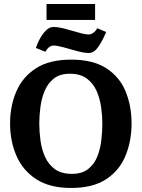

<svg xmlns="http://www.w3.org/2000/svg" viewBox="-20 -924 703 953"><path d="M333 9Q227 9 160 -34.5Q93 -78 61.5 -151Q30 -224 30 -311Q30 -398 61 -470Q92 -542 158.5 -585Q225 -628 333 -628Q442 -628 508 -585Q574 -542 603.5 -470Q633 -398 633 -311Q633 -224 603 -151Q573 -78 507 -34.5Q441 9 333 9ZM337 -61Q387 -61 417.5 -85Q448 -109 463 -147Q478 -185 483 -228.5Q488 -272 488 -311Q488 -349 482 -392Q476 -435 459.5 -472.5Q443 -510 411 -534Q379 -558 327 -558Q277 -558 247 -534Q217 -510 201.5 -472.5Q186 -435 180.5 -392Q175 -349 175 -311Q175 -270 181 -226Q187 -182 204 -144.5Q221 -107 253 -84Q285 -61 337 -61ZM421 -661Q397 -661 362.5 -670.5Q328 -680 296 -689Q264 -698 245 -698Q236 -698 228 -693Q220 -688 214.5 -681Q209 -674 205 -667L158 -686Q173 -730 196.5 -760Q220 -790 245 -790Q270 -790 303.5 -781Q337 -772 369.5 -762.5Q402 -753 421 -753Q430 -753 438.5 -758Q447 -763 453.5 -770.5Q460 -778 463 -784L507 -765Q489 -722 468 -691.5Q447 -661 421 -661ZM211 -825V-904H452V-825Z"/></svg>

Font: Manuale
Style: Bold
Weight: 700
Version: Version 1.002